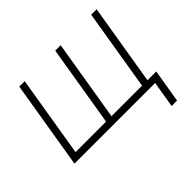

<svg xmlns="http://www.w3.org/2000/svg" viewBox="-157 -719 1073 1073"><g transform="rotate(-45 379.0 -182.5)"><path d="M113.3 -522.5H156.2L76.7 -41H317.9L397.5 -522.5H440.4L360.8 -41H602.1L681.6 -522.5H724.6L638.2 0H26.9ZM638.7 156.2 664.6 0H617.2L624 -41H714.4L681.6 156.2Z"/></g></svg>

Font: Inter 28pt ExtraLight
Style: Italic
Weight: 250
Italic angle: -9.3988°
Designer: Rasmus Andersson
Foundry: rsms
Version: Version 4.001;git-66647c0bb